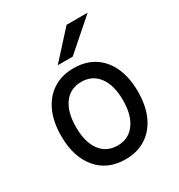

<svg xmlns="http://www.w3.org/2000/svg" viewBox="-176 -849 910 978"><g transform="rotate(-30 279.0 -360.0)"><path d="M279 12Q174 12 113.5 -59.8Q53 -131.5 53 -255Q53 -337.5 80.5 -397.5Q108 -457.5 158.8 -490.2Q209.5 -523 279 -523Q349 -523 399.8 -490.8Q450.5 -458.5 477.8 -398.5Q505 -338.5 505 -256Q505 -173.5 477.5 -113.2Q450 -53 399.2 -20.5Q348.5 12 279 12ZM279 -69Q343.5 -69 380.2 -118.8Q417 -168.5 417 -256Q417 -344 380.2 -393.5Q343.5 -443 279 -443Q214 -443 177.5 -393.8Q141 -344.5 141 -255Q141 -167.5 177.5 -118.2Q214 -69 279 -69ZM218 -576 360 -732H484L306 -576Z"/></g></svg>

Font: Undotted
Style: Regular
Weight: 400
Designer: Delve Withrington, Dave Bailey, Thomas Jockin
Foundry: Delve Fonts LLC
Version: Version 4.000